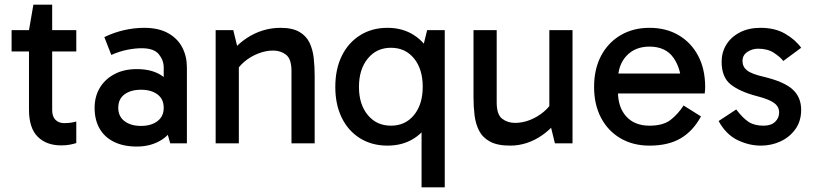

<svg xmlns="http://www.w3.org/2000/svg" viewBox="-20 -618 3513 828"><path d="M244 9Q180 9 142.5 -28.5Q105 -66 105 -145V-482V-488L124 -598H205V-143Q205 -115 219.5 -101Q234 -87 256 -87Q273 -87 286 -89Q299 -91 309 -94V-1Q296 3 280.5 6Q265 9 244 9ZM30 -396V-488H309V-396Z M570 14Q513 14 472 -6Q431 -26 409.5 -63.5Q388 -101 388 -153Q388 -201 410 -238.5Q432 -276 473 -298Q514 -320 570 -320Q640 -320 682.5 -288.5Q725 -257 742 -202H686V-327Q686 -358 665 -384Q644 -410 591 -410Q563 -410 529.5 -403.5Q496 -397 460 -381L430 -458Q471 -478 515 -488Q559 -498 601 -498Q664 -498 705 -475Q746 -452 766 -413.5Q786 -375 786 -327V0H714L689 -89L742 -104Q724 -45 678 -15.5Q632 14 570 14ZM588 -75Q632 -75 659 -95.5Q686 -116 686 -153Q686 -191 659 -211Q632 -231 588 -231Q544 -231 517 -211Q490 -191 490 -153Q490 -116 517 -95.5Q544 -75 588 -75Z M1189 -498Q1241 -498 1271 -480.5Q1301 -463 1315 -433.5Q1329 -404 1333 -367Q1337 -330 1337 -291V0H1237V-312Q1237 -364 1213.5 -382Q1190 -400 1158 -400Q1126 -400 1093 -387Q1060 -374 1034 -352Q1008 -330 994 -303V-359H1010V0H910V-488H986L1007 -402L982 -399Q1010 -431 1043 -453Q1076 -475 1113 -486.5Q1150 -498 1189 -498Z M1651 10Q1584 10 1533 -21.5Q1482 -53 1454 -110Q1426 -167 1426 -243Q1426 -320 1454 -377Q1482 -434 1533 -466Q1584 -498 1651 -498Q1717 -498 1766 -466Q1815 -434 1842.5 -377Q1870 -320 1870 -243Q1870 -167 1842.5 -110Q1815 -53 1766 -21.5Q1717 10 1651 10ZM1666 -76Q1728 -76 1765.5 -122Q1803 -168 1803 -244Q1803 -320 1765.5 -366Q1728 -412 1666 -412Q1604 -412 1566 -365.5Q1528 -319 1528 -243Q1528 -168 1566 -122Q1604 -76 1666 -76ZM1798 190V-112H1808V-390H1798L1822 -488H1898V190Z M2180 10Q2125 10 2093 -7.5Q2061 -25 2046 -54.5Q2031 -84 2026.5 -121Q2022 -158 2022 -197V-488H2122V-176Q2122 -124 2145.5 -106Q2169 -88 2201 -88Q2234 -88 2266.5 -101Q2299 -114 2325.5 -136.5Q2352 -159 2365 -185V-129H2349V-488H2449V0H2373L2352 -86L2377 -89Q2351 -58 2319 -35.5Q2287 -13 2252 -1.5Q2217 10 2180 10Z M2781 10Q2710 10 2656 -21.5Q2602 -53 2572 -110Q2542 -167 2542 -243Q2542 -320 2572 -377Q2602 -434 2656 -466Q2710 -498 2781 -498Q2853 -498 2907 -466Q2961 -434 2991 -377Q3021 -320 3021 -243Q3021 -236 3020.5 -228.5Q3020 -221 3019 -215H2637V-301H2947L2919 -243Q2919 -319 2885 -368Q2851 -417 2781 -417Q2719 -417 2682 -377.5Q2645 -338 2645 -274V-222Q2645 -155 2681 -115.5Q2717 -76 2781 -76Q2840 -76 2872 -101Q2904 -126 2928 -163L3003 -116Q2969 -53 2915.5 -21.5Q2862 10 2781 10Z M3261 10Q3210 10 3160.5 -14Q3111 -38 3079 -96L3155 -146Q3183 -109 3208 -92.5Q3233 -76 3273 -76Q3305 -76 3322.5 -92.5Q3340 -109 3340 -133Q3340 -149 3331.5 -161Q3323 -173 3302 -183.5Q3281 -194 3242 -204Q3170 -223 3131 -254Q3092 -285 3092 -352Q3092 -392 3112 -425Q3132 -458 3170 -478Q3208 -498 3260 -498Q3322 -498 3366 -472.5Q3410 -447 3435 -412L3358 -355Q3344 -373 3317 -390.5Q3290 -408 3249 -408Q3224 -408 3203 -394Q3182 -380 3182 -355Q3182 -330 3201.5 -314.5Q3221 -299 3273 -287Q3361 -266 3398 -232.5Q3435 -199 3435 -144Q3435 -96 3410.5 -61.5Q3386 -27 3346.5 -8.5Q3307 10 3261 10Z"/></svg>

Font: Gabarito
Style: Regular
Weight: 400
Designer: Leandro Assis / Alvaro Franca / Felipe Casaprima
Foundry: Naipe Foundry
Version: Version 1.000